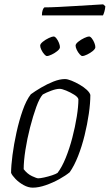

<svg xmlns="http://www.w3.org/2000/svg" viewBox="-20 -864 505 884"><path d="M131 0Q110 0 88.5 -12Q67 -24 51.5 -40Q36 -56 31 -68Q31 -100 37.5 -150Q44 -200 56 -254.5Q68 -309 84.5 -356Q101 -403 122 -430Q141 -444 169 -460.5Q197 -477 226 -488.5Q255 -500 279 -500Q291 -500 309.5 -492.5Q328 -485 347 -474Q366 -463 379.5 -450.5Q393 -438 396 -427Q396 -389 389 -340.5Q382 -292 369.5 -241Q357 -190 339.5 -145.5Q322 -101 301 -71Q283 -56 253.5 -39.5Q224 -23 191 -11.5Q158 0 131 0ZM156 -43Q165 -43 183.5 -47Q202 -51 220 -57Q238 -63 245 -68Q265 -94 282.5 -137Q300 -180 313 -230Q326 -280 333.5 -327Q341 -374 341 -407Q339 -417 321.5 -428Q304 -439 284.5 -447Q265 -455 255 -455Q239 -455 216 -446.5Q193 -438 177 -429Q162 -413 147 -371.5Q132 -330 118.5 -277.5Q105 -225 97 -173.5Q89 -122 89 -85Q106 -63 127.5 -53Q149 -43 156 -43ZM359 -606Q354 -606 346.5 -614.5Q339 -623 333.5 -634.5Q328 -646 328 -654Q328 -662 340.5 -672Q353 -682 368 -689Q383 -696 390 -696Q396 -696 403 -687Q410 -678 414.5 -666.5Q419 -655 419 -647Q419 -639 407.5 -629.5Q396 -620 381.5 -613Q367 -606 359 -606ZM196 -606Q191 -606 183.5 -614.5Q176 -623 170.5 -634.5Q165 -646 165 -654Q165 -662 177.5 -672Q190 -682 205 -689Q220 -696 227 -696Q233 -696 240 -687Q247 -678 251.5 -666.5Q256 -655 256 -647Q256 -639 244.5 -629.5Q233 -620 218.5 -613Q204 -606 196 -606ZM173 -793Q173 -808 176.5 -817.5Q180 -827 184 -830Q211 -830 250 -832Q289 -834 330 -836.5Q371 -839 404.5 -841Q438 -843 455 -844L465 -835Q464 -822 460.5 -810Q457 -798 454 -793Z"/></svg>

Font: Texturina 72pt 72pt Thin
Style: Italic
Weight: 100
Italic angle: -11°
Designer: Guillermo Torres Carreño
Foundry: Omnibus-Type
Version: Version 1.002; ttfautohint (v1.8.3)